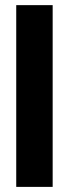

<svg xmlns="http://www.w3.org/2000/svg" viewBox="-20 -731 256 751"><path d="M43.5 0H186V-710.9H43.5Z"/></svg>

Font: Roboto Flex Super Cond Bold
Style: Regular
Weight: 700
Width: 3
Designer: Berlow after Robertson
Foundry: Google
Version: Version 3.000